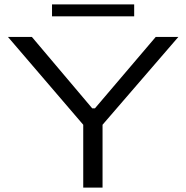

<svg xmlns="http://www.w3.org/2000/svg" viewBox="-20 -854 848 874"><path d="M216.8 -779.8V-834H590.8V-779.8ZM358.9 0V-286.1L16.1 -686H125L399.9 -360.8H412.1L689 -686H792L446.8 -286.1V0Z"/></svg>

Font: Archivo Expanded Light
Style: Regular
Weight: 300
Width: 7
Designer: Hector Gatti
Foundry: Omnibus-Type
Version: Version 2.001